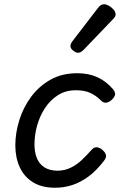

<svg xmlns="http://www.w3.org/2000/svg" viewBox="-20 -863 563 902"><path d="M239 19Q176 19 134.5 -7Q93 -33 72.5 -78Q52 -123 52 -180Q52 -238 70.5 -298Q89 -358 126 -408Q163 -458 217 -488.5Q271 -519 343 -519Q396 -519 437 -500.5Q478 -482 510 -445Q524 -428 520 -416Q516 -404 504 -393Q491 -382 478 -380.5Q465 -379 452 -393Q431 -414 404 -426.5Q377 -439 336 -439Q288 -439 251.5 -415.5Q215 -392 190.5 -354Q166 -316 154 -272Q142 -228 142 -185Q142 -147 153.5 -119.5Q165 -92 188.5 -77Q212 -62 248 -61Q283 -61 312 -75Q341 -89 365 -112Q389 -135 411 -160Q424 -174 439 -170.5Q454 -167 464 -156Q476 -145 478 -133.5Q480 -122 468 -107Q432 -60 394 -32.5Q356 -5 317.5 7Q279 19 239 19ZM346 -615Q337 -615 324 -625Q311 -635 311 -646Q311 -652 313 -657Q315 -662 320 -669L439 -824Q447 -835 454 -839Q461 -843 469 -843Q479 -843 491.5 -836Q504 -829 513.5 -818Q523 -807 523 -796Q523 -788 519.5 -783Q516 -778 510 -772L373 -629Q359 -615 346 -615Z"/></svg>

Font: Playwrite IS
Style: Regular
Weight: 400
Designer: Veronika Burian, José Scaglione
Foundry: TypeTogether
Version: Version 1.002